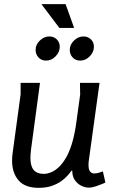

<svg xmlns="http://www.w3.org/2000/svg" viewBox="-20 -889 548 922"><path d="M172 -491 129 -171Q128 -160 127 -150Q126 -140 126 -132Q126 -91 142 -72.5Q158 -54 190 -54Q207 -54 226 -62Q245 -70 262.5 -86.5Q280 -103 296 -130Q312 -157 324 -195Q336 -233 344 -283L365 -435L364 -491H458L407 -122Q406 -116 405.5 -109Q405 -102 405 -97Q405 -75 412.5 -65.5Q420 -56 432 -56Q446 -56 459.5 -61Q473 -66 474 -66L486 -13Q484 -11 470.5 -5.5Q457 0 439.5 6Q422 12 406 12Q389 12 370.5 3Q352 -6 339.5 -24Q327 -42 327 -69H323Q317 -60 304.5 -46Q292 -32 274 -19Q256 -6 229 3.5Q202 13 166 13Q100 13 69 -23Q38 -59 38 -118Q38 -137 41 -157L79 -436V-491ZM295 -869 336 -755H265L179 -869ZM315 -649Q315 -675 335.5 -694.5Q356 -714 381 -714Q402 -714 416.5 -700Q431 -686 431 -665Q431 -639 411 -618.5Q391 -598 365 -598Q343 -598 329 -613Q315 -628 315 -649ZM151 -649Q151 -675 171.5 -694.5Q192 -714 217 -714Q239 -714 253 -699.5Q267 -685 267 -665Q267 -639 247 -618.5Q227 -598 201 -598Q179 -598 165 -613Q151 -628 151 -649Z"/></svg>

Font: Rosario Medium
Style: Italic
Weight: 500
Italic angle: -8.05°
Version: Version 1.201